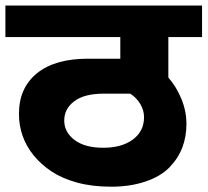

<svg xmlns="http://www.w3.org/2000/svg" viewBox="-35 -674 760 703"><path d="M492.4 -244.7Q492.4 -270 479 -292.7Q465.6 -315.5 441.9 -331.1H345.3Q273.5 -331.1 236.9 -303.3Q200.2 -275.5 200.2 -232.8Q200.2 -190.1 237.9 -161.5Q275.5 -133 343.3 -133Q411 -133 451.7 -163.3Q492.4 -193.6 492.4 -244.7ZM88 -105.2Q34.4 -171.9 34.4 -257.3Q34.4 -351.9 100.1 -405.5Q165.8 -459 286.1 -459H405.5V-538.4H-15.2V-653.7H704.8V-538.4H581.4V-390.3Q611.2 -355.9 629.4 -311.4Q647.6 -266.9 647.6 -220.2Q647.6 -173.4 632.5 -133.7Q617.3 -94 585.4 -61.2Q553.6 -28.3 497.7 -9.4Q441.9 9.6 372.3 9.6Q302.8 9.6 248 -5.3Q193.1 -20.2 154.4 -45.8Q115.8 -71.3 88 -105.2Z"/></svg>

Font: Khula ExtraBold
Style: Regular
Weight: 800
Designer: Erin McLaughlin, Steve Matteson
Version: Version 1.002;PS 1.0;hotconv 1.0.72;makeotf.lib2.5.5900; ttf